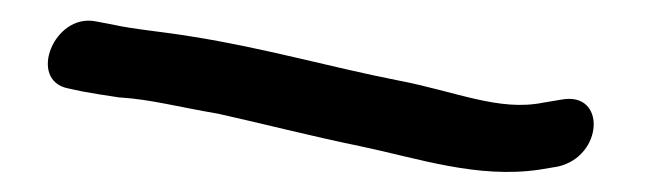

<svg xmlns="http://www.w3.org/2000/svg" viewBox="-20 -66 640 189"><path d="M61 24C72 26 84 28 98 30H99C129 32 154 39 195 46C240 56 286 68 335 78C392 90 450 110 511 101L529 98C574 88 577 24 533 32L515 35C471 44 429 24 371 13C305 0 239 -19 169 -30C139 -35 112 -37 90 -42L74 -45C33 -53 7 13 47 21Z"/></svg>

Font: Stray Cat
Style: ExBdExtObl
Weight: 800
Version: Version 1.0